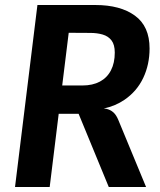

<svg xmlns="http://www.w3.org/2000/svg" viewBox="-20 -747 640 767"><path d="M414.5 0 294 -292.5H214.5L178.5 0H40L129.5 -727H361Q460.5 -727 519 -684.5Q577.5 -642 577.5 -553.5Q577.5 -489 552.2 -435.8Q527 -382.5 477.5 -348.5Q442 -324 394.5 -313.5Q399.5 -313 404 -312.5Q420.5 -309 432.5 -298.5Q444.5 -288 453 -267L563.5 0ZM254.5 -616 228.5 -405.5H309Q350 -405.5 379 -421Q408 -436.5 423.2 -466Q438.5 -495.5 438.5 -537Q438.5 -568.5 425.5 -585.5Q412.5 -602.5 390.2 -609Q368 -615.5 340.5 -615.5Z"/></svg>

Font: Spline Sans Mono SemiBold
Style: Italic
Weight: 600
Italic angle: -4°
Monospace: yes
Version: Version 1.004